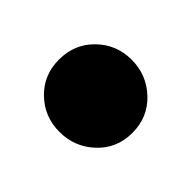

<svg xmlns="http://www.w3.org/2000/svg" viewBox="-65 -299 404 404"><g transform="rotate(-45 136.5 -97.0)"><path d="M136 12.5Q90 12.5 59.5 -20Q29 -52.5 29 -97.5Q29 -142.5 59.5 -174.2Q90 -206 136 -206Q182.5 -206 213.2 -174.2Q244 -142.5 244 -97.5Q244 -52.5 213.2 -20Q182.5 12.5 136 12.5Z"/></g></svg>

Font: Fraunces 144pt Soft Black
Style: Regular
Weight: 900
Version: Version 1.000;[b76b70a41]